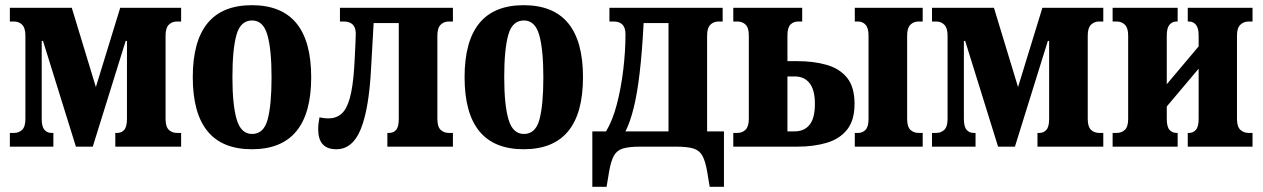

<svg xmlns="http://www.w3.org/2000/svg" viewBox="-20 -566 4873 741"><path d="M18 0V-53H34Q53 -53 65.5 -65Q78 -77 78 -107V-429Q78 -458 65.5 -470.5Q53 -483 34 -483H18V-536H257L350 -230L444 -536H679V-483H663Q644 -483 631.5 -470.5Q619 -458 619 -429V-107Q619 -77 631.5 -65Q644 -53 663 -53H679V0H425V-53H433Q449 -53 459.5 -65Q470 -77 470 -107V-408H465L338 0H273L146 -408H141V-107Q141 -77 151.5 -65Q162 -53 178 -53H186V0Z M952 10Q724 10 724 -268Q724 -546 952 -546Q1181 -546 1181 -268Q1181 10 952 10ZM953 -49Q998 -49 1013 -105Q1028 -161 1028 -268Q1028 -375 1012 -431Q996 -487 953 -487Q908 -487 892.5 -431Q877 -375 877 -268Q877 -161 893.5 -105Q910 -49 953 -49Z M1278 10Q1208 10 1208 -67Q1208 -88 1213 -113Q1233 -109 1247 -109Q1277 -109 1297.5 -126.5Q1318 -144 1330 -187Q1342 -230 1347 -305Q1348 -323 1349.5 -350.5Q1351 -378 1352 -402.5Q1353 -427 1353 -436Q1353 -483 1306 -483H1292V-536H1728V-483H1712Q1693 -483 1680.5 -470.5Q1668 -458 1668 -429V-107Q1668 -77 1680.5 -65Q1693 -53 1712 -53H1728V0H1475V-53H1482Q1499 -53 1509 -65Q1519 -77 1519 -107V-477H1422L1412 -300Q1404 -146 1372.5 -68Q1341 10 1278 10Z M2001 10Q1773 10 1773 -268Q1773 -546 2001 -546Q2230 -546 2230 -268Q2230 10 2001 10ZM2002 -49Q2047 -49 2062 -105Q2077 -161 2077 -268Q2077 -375 2061 -431Q2045 -487 2002 -487Q1957 -487 1941.5 -431Q1926 -375 1926 -268Q1926 -161 1942.5 -105Q1959 -49 2002 -49Z M2266 155V-59H2319Q2344 -100 2360.5 -163Q2377 -226 2385.5 -297.5Q2394 -369 2394 -434Q2394 -483 2348 -483H2332V-536H2769V-483H2753Q2734 -483 2721.5 -470.5Q2709 -458 2709 -429V-59H2774V155H2719L2709 95Q2702 55 2690.5 34.5Q2679 14 2655.5 7Q2632 0 2589 0H2451Q2408 0 2384.5 7Q2361 14 2349.5 34.5Q2338 55 2331 95L2321 155ZM2394 -59H2560V-477H2464Q2458 -363 2448.5 -283Q2439 -203 2425.5 -149Q2412 -95 2394 -59Z M3279 0V-53H3292Q3309 -53 3320.5 -65Q3332 -77 3332 -107V-429Q3332 -458 3320.5 -470.5Q3309 -483 3292 -483H3279V-536H3541V-483H3525Q3506 -483 3493.5 -470.5Q3481 -458 3481 -429V-107Q3481 -77 3493.5 -65Q3506 -53 3525 -53H3541V0ZM2810 0V-53H2826Q2845 -53 2857.5 -65.5Q2870 -78 2870 -107V-429Q2870 -459 2857.5 -471Q2845 -483 2826 -483H2810V-536H3076V-483H3060Q3042 -483 3030.5 -471Q3019 -459 3019 -429V-330H3057Q3121 -330 3171 -315.5Q3221 -301 3249.5 -265.5Q3278 -230 3278 -165Q3278 -102 3249.5 -66Q3221 -30 3171 -15Q3121 0 3057 0ZM3019 -59H3047Q3084 -59 3104.5 -84.5Q3125 -110 3125 -165Q3125 -219 3104.5 -245Q3084 -271 3047 -271H3019Z M3577 0V-53H3593Q3612 -53 3624.5 -65Q3637 -77 3637 -107V-429Q3637 -458 3624.5 -470.5Q3612 -483 3593 -483H3577V-536H3816L3909 -230L4003 -536H4238V-483H4222Q4203 -483 4190.5 -470.5Q4178 -458 4178 -429V-107Q4178 -77 4190.5 -65Q4203 -53 4222 -53H4238V0H3984V-53H3992Q4008 -53 4018.5 -65Q4029 -77 4029 -107V-408H4024L3897 0H3832L3705 -408H3700V-107Q3700 -77 3710.5 -65Q3721 -53 3737 -53H3745V0Z M4274 0V-53H4290Q4309 -53 4321.5 -65Q4334 -77 4334 -107V-429Q4334 -458 4321.5 -470.5Q4309 -483 4290 -483H4274V-536H4525V-483H4520Q4504 -483 4493.5 -470.5Q4483 -458 4483 -429V-241L4606 -387V-429Q4606 -458 4595.5 -470.5Q4585 -483 4569 -483H4564V-536H4814V-483H4799Q4780 -483 4767 -470.5Q4754 -458 4754 -429V-107Q4754 -77 4767 -65Q4780 -53 4799 -53H4814V0H4564V-53H4569Q4585 -53 4595.5 -65Q4606 -77 4606 -107V-301L4483 -155V-107Q4483 -77 4493.5 -65Q4504 -53 4520 -53H4525V0Z"/></svg>

Font: Noto Serif ExtraCondensed ExtraBold
Style: Regular
Weight: 800
Width: 2
Designer: Monotype Design Team
Foundry: Monotype Imaging Inc.
Version: Version 2.013; ttfautohint (v1.8.4.7-5d5b)